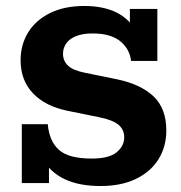

<svg xmlns="http://www.w3.org/2000/svg" viewBox="-20 -613 607 643"><path d="M317 10Q244 10 195.5 -13.5Q147 -37 120 -84L144 -72V0H53V-197H140Q145 -140 177.5 -111Q210 -82 287 -82Q345 -82 370.5 -103Q396 -124 396 -153Q396 -179 377 -195Q358 -211 314 -220L206 -242Q132 -257 90.5 -300.5Q49 -344 49 -411Q49 -463 74 -504Q99 -545 147 -569Q195 -593 263 -593Q326 -593 370.5 -571Q415 -549 439 -503H415V-583H507V-409H419Q414 -450 382 -475.5Q350 -501 290 -501Q256 -501 233.5 -491.5Q211 -482 201 -466.5Q191 -451 191 -433Q191 -409 208 -393Q225 -377 266 -369L374 -347Q453 -330 495 -289.5Q537 -249 537 -176Q537 -122 511 -80Q485 -38 435.5 -14Q386 10 317 10Z"/></svg>

Font: Rokkitt
Style: Bold
Weight: 700
Designer: Vernon Adams
Foundry: Vernon Adams
Version: Version 3.103